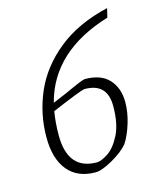

<svg xmlns="http://www.w3.org/2000/svg" viewBox="-90 -609 562 682"><g transform="rotate(-15 191.5 -267.5)"><path d="M98 -268 150 -290Q217 -321 226 -321Q285 -321 314.5 -289Q344 -257 344 -205Q344 -167 331.5 -127Q319 -87 302 -61Q282 -37 241.5 -14Q201 9 178 9Q112 9 76.5 -34Q41 -77 41 -156Q41 -242 75 -320.5Q109 -399 182.5 -458.5Q256 -518 368 -544L360 -511Q144 -445 98 -268ZM92 -239Q85 -198 85 -152Q85 -24 192 -24Q207 -24 232.5 -40.5Q258 -57 278.5 -97Q299 -137 299 -203Q299 -287 216 -287Q205 -287 92 -239Z"/></g></svg>

Font: Grenze ExtraLight
Style: Italic
Weight: 275
Italic angle: -10°
Designer: Renata Polastri
Foundry: Omnibus-Type
Version: Version 1.002; ttfautohint (v1.8)